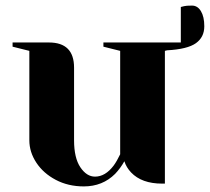

<svg xmlns="http://www.w3.org/2000/svg" viewBox="-20 -652 751 687"><path d="M578 -472 570 -470V5H560Q487 5 449 -35Q432 -53 425 -75Q411 -50 392 -30Q347 15 280 15Q224 15 179.5 -8.5Q135 -32 110 -70Q85 -108 85 -150V-470L25 -485V-500H155Q245 -500 245 -410V-150Q245 -87 267.5 -53.5Q290 -20 320 -20Q357 -20 387 -60Q398 -75 410 -100V-470L350 -485V-500H627V-627L639 -630Q646 -632 667 -632Q687 -632 699 -612Q711 -592 711 -558Q711 -519 681 -497.5Q651 -476 578 -472Z"/></svg>

Font: Yeseva One
Style: Regular
Weight: 400
Designer: Jovanny Lemonad
Foundry: Jovanny Lemonad
Version: Version 2.000